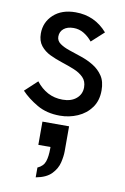

<svg xmlns="http://www.w3.org/2000/svg" viewBox="-88 -529 576 887"><g transform="rotate(10 200.0 -85.5)"><path d="M204 6Q142 6 96.5 -20.5Q51 -47 21 -79L79 -133Q103 -102 134 -85.5Q165 -69 204 -69Q244 -69 268 -89.5Q292 -110 292 -142Q292 -171 274.5 -188.5Q257 -206 230 -217Q203 -228 172 -238Q141 -248 114 -261Q87 -274 69.5 -296Q52 -318 52 -353Q52 -406 90.5 -441.5Q129 -477 194 -477Q284 -477 343 -409L285 -356Q267 -378 245 -391Q223 -404 197 -404Q168 -404 151 -390Q134 -376 134 -353Q134 -333 151.5 -320.5Q169 -308 196 -299Q223 -290 254 -279.5Q285 -269 312 -252.5Q339 -236 356.5 -210Q374 -184 374 -142Q374 -94 350 -61Q326 -28 287 -11Q248 6 204 6ZM144 306V260Q171 248 179 224.5Q187 201 187 164V156H130V47H255V164Q255 187 248 217Q241 247 217 272Q193 297 144 306Z"/></g></svg>

Font: Lil Grotesk Medium
Style: Regular
Weight: 500
Designer: Bastien Sozeau
Foundry: NBR — Bastien Sozeau
Version: Version 3.003; ttfautohint (v1.8.4.7-5d5b);gftools[0.9.33]